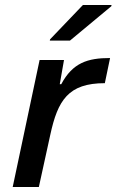

<svg xmlns="http://www.w3.org/2000/svg" viewBox="-20 -751 468 771"><path d="M181 -593 180 -588H261L427 -726L428 -731H313ZM139 -510 31 0H136L182 -210C212 -348 254 -417 401 -417L422 -518C332 -518 272 -499 226 -413H220L237 -510Z"/></svg>

Font: Saira UNSAM Medium Italic
Style: Regular
Weight: 500
Italic angle: -12°
Designer: Hector Gatti with collaboration of the Omnibus-Type team
Foundry: Omnibus-Type
Version: Version 0.072;PS 000.072;hotconv 1.0.88;makeotf.lib2.5.64775